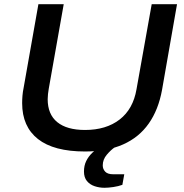

<svg xmlns="http://www.w3.org/2000/svg" viewBox="-20 -706 871 910"><path d="M383 12Q235 12 160 -47Q85 -106 85 -217Q85 -234 86.5 -252.5Q88 -271 92 -290L162 -686H282L211 -285Q209 -274 207.5 -260.5Q206 -247 206 -236Q206 -164 251.5 -127Q297 -90 383 -90Q483 -90 547 -139.5Q611 -189 627 -283L699 -686H819L748 -280Q731 -186 685 -120.5Q639 -55 563.5 -21.5Q488 12 383 12ZM475 184Q451 184 428.5 176.5Q406 169 392 152Q378 135 378 107Q378 79 388.5 57.5Q399 36 416.5 19Q434 2 453 -12H525L524 -8Q505 5 486 27.5Q467 50 467 78Q467 95 478.5 107.5Q490 120 517 120H569L560 170Q541 177 517 180.5Q493 184 475 184Z"/></svg>

Font: Archivo SemiExpanded Medium
Style: Italic
Weight: 500
Width: 6
Italic angle: -10°
Designer: Hector Gatti
Foundry: Omnibus-Type
Version: Version 2.001